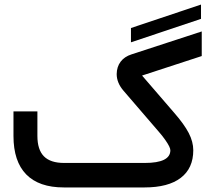

<svg xmlns="http://www.w3.org/2000/svg" viewBox="-20 -822 946 842"><path d="M861.5 -739.3 554.3 -636.4V-699.1L861.5 -802ZM603 -490.7 743.7 -327.6Q787.6 -277.3 807.6 -238.8Q827.6 -200.2 827.6 -163.1Q827.6 -84 772.7 -42Q717.8 0 613.8 0H259.8Q150.9 0 95 -57.1Q39.1 -114.3 39.1 -225.6V-323.7V-333.5H48.8H134.3H144V-323.7V-226.1Q144 -165.5 172.6 -136.5Q201.2 -107.4 261.2 -107.4H614.7Q727.1 -107.4 727.1 -163.1Q727.1 -169.4 721.7 -180.7Q716.3 -191.9 704.3 -209Q692.4 -226.1 674.8 -246.1L521.5 -424.3Q491.7 -459 491.7 -497.1Q492.2 -529.3 509 -551.5Q525.9 -573.7 556.6 -583.5L864.7 -684.1V-670.9V-583.5V-576.2Z"/></svg>

Font: Shabnam Medium WOL
Style: Medium-WOL
Weight: 500
Foundry: DejaVu fonts team - Redesigned by Saber Rastikerdar - Based on Vazir font
Version: Version 5.0.0